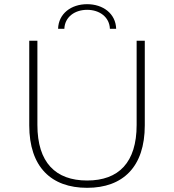

<svg xmlns="http://www.w3.org/2000/svg" viewBox="-20 -895 833 919"><path d="M397 4C568 4 673 -96 673 -295V-700H634V-297C634 -117 548 -31 397 -31C246 -31 159 -117 159 -297V-700H120V-295C120 -96 225 4 397 4ZM288 -757C290 -813 337 -848 397 -848C457 -848 504 -813 506 -757H536C534 -830 473 -875 397 -875C321 -875 260 -830 258 -757Z"/></svg>

Font: Montserrat-Alt1 ExtLt
Style: Regular
Weight: 200
Designer: Differentunic
Foundry: Differentunic
Version: Version 7.222